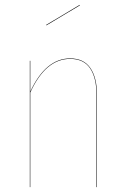

<svg xmlns="http://www.w3.org/2000/svg" viewBox="-20 -766 515 786"><path d="M307.1 -744.1 169.9 -662.1 168.9 -664.1 306.2 -746.1ZM267.1 -526.9Q323.2 -526.9 350.1 -487.3Q377 -447.8 377 -377.9V0H375V-377.9Q375 -447.3 348.9 -486.1Q322.8 -524.9 267.1 -524.9Q166.5 -524.9 104 -387.2V0H102.1V-517.1H104V-391.1Q167 -526.9 267.1 -526.9Z"/></svg>

Font: Fira Sans Compressed Two
Style: Regular
Weight: 100
Width: 1
Designer: Carrois Corporate & Edenspiekermann AG
Foundry: Carrois Corporate GbR & Edenspiekermann AG
Version: Version 4.203;PS 004.203;hotconv 1.0.88;makeotf.lib2.5.64775